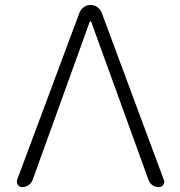

<svg xmlns="http://www.w3.org/2000/svg" viewBox="-20 -774 723 772"><path d="M346.7 -686.5Q345.7 -688.5 343.8 -688.5Q341.8 -688.5 340.8 -686.5L111.3 -50.8Q106.4 -38.1 94.7 -29.8Q83 -21.5 69.3 -21.5Q57.6 -21.5 51.8 -31.2Q47.9 -36.1 47.9 -43Q47.9 -46.9 48.8 -50.8L299.8 -723.6Q305.7 -737.3 317.4 -745.6Q329.1 -753.9 344.2 -753.9Q359.4 -753.9 371.1 -745.6Q382.8 -737.3 388.7 -723.6L638.7 -50.8Q640.6 -45.9 640.6 -43Q640.6 -36.1 635.7 -30.3Q629.9 -21.5 619.1 -21.5Q604.5 -21.5 593.3 -29.3Q582 -37.1 577.1 -50.8Z"/></svg>

Font: Gen Jyuu Gothic Light
Style: Regular
Weight: 200
Designer: [Source Han Sans]
Ryoko NISHIZUKA  (kana & ideographs); Paul D. Hunt (Latin, Greek & Cyrillic); Wenlong ZHANG  (bopomofo
Version: Version 1.002.20150607